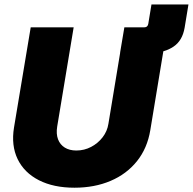

<svg xmlns="http://www.w3.org/2000/svg" viewBox="-20 -853 886 882"><path d="M531.7 -611.3 551.3 -727.5H643.1Q658.2 -727.5 661.1 -743.2L675.8 -832.5H845.7L828.1 -725.6Q817.9 -666 776.9 -638.7Q735.8 -611.3 683.1 -611.3ZM322.3 9.3Q226.1 9.3 158.7 -25.1Q91.3 -59.6 61 -122.1Q30.8 -184.6 44.4 -267.6L121.1 -727.5H318.4L242.7 -271.5Q237.3 -237.8 246.6 -213.1Q255.9 -188.5 277.6 -175Q299.3 -161.6 330.6 -161.6Q367.2 -161.6 398.7 -178.2Q430.2 -194.8 451.4 -222.4Q472.7 -250 478 -284.2L551.3 -727.5H748.5L670.4 -254.9Q656.7 -171.9 609.1 -112.5Q561.5 -53.2 487.8 -22Q414.1 9.3 322.3 9.3Z"/></svg>

Font: Inter 18pt Black
Style: Italic
Weight: 900
Italic angle: -9.3988°
Designer: Rasmus Andersson
Foundry: rsms
Version: Version 4.001;git-66647c0bb